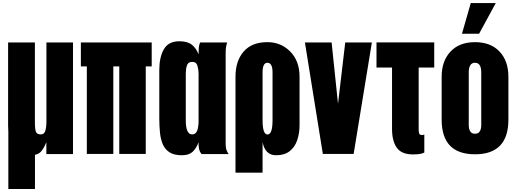

<svg xmlns="http://www.w3.org/2000/svg" viewBox="-20 -1011 3386 1260"><path d="M34.7 229.5V-147Q33.2 -166 33.2 -187V-732.4H209V-207.5Q209 -163.6 215.8 -146.2Q222.7 -128.9 248 -128.9Q270.5 -128.9 277.6 -153.3Q284.7 -177.7 284.7 -216.3V-732.4H459V0H284.2V-78.1Q267.6 -36.1 247.1 -14.2Q233.9 -0.5 209.5 4.9V229.5Z M549.8 -1V-575.2H510.7V-732.4H975.6V-575.2H936.5V-1H762.7V-575.2H723.6V-1Z M1302.7 0Q1294.9 -9.3 1291 -19Q1287.1 -28.8 1285.4 -38.6Q1283.7 -48.3 1283.4 -58.3Q1283.2 -68.4 1283.2 -77.6Q1268.6 -38.1 1244.4 -15.1Q1220.2 7.8 1174.3 7.8Q1123.5 7.8 1093.8 -10.7Q1064 -29.3 1049.3 -62Q1034.7 -94.7 1030 -138.7Q1025.4 -182.6 1025.4 -232.9V-551.3Q1025.4 -635.7 1055.4 -688Q1085.4 -740.2 1157.2 -740.2Q1210.4 -740.2 1239 -717.5Q1267.6 -694.8 1283.2 -654.3Q1283.2 -677.2 1284.4 -695.6Q1285.6 -713.9 1293 -732.4H1470.7Q1467.3 -721.2 1465.1 -711.7Q1462.9 -702.1 1462.2 -693.4Q1461.4 -684.6 1461.2 -675Q1460.9 -665.5 1460.9 -654.3V-77.6Q1460.9 -66.4 1461.2 -57.1Q1461.4 -47.9 1463.1 -38.8Q1464.8 -29.8 1468.8 -20.5Q1472.7 -11.2 1480.5 0ZM1241.2 -128.9Q1264.2 -128.9 1273.7 -152.8Q1283.2 -176.8 1283.2 -219.7V-528.8Q1283.2 -554.7 1275.6 -579.8Q1268.1 -605 1242.2 -605Q1213.9 -605 1206.5 -581.1Q1199.2 -557.1 1199.2 -528.8V-220.7Q1199.2 -128.9 1241.2 -128.9Z M1525.4 -507.3Q1525.4 -610.8 1578.9 -672.6Q1632.3 -734.4 1734.9 -734.4Q1823.7 -734.4 1884.8 -672.6Q1945.8 -610.8 1945.8 -507.3V-190.9Q1945.8 -134.8 1929.9 -89.6Q1914.1 -44.4 1880.1 -18.3Q1846.2 7.8 1791.5 7.8Q1720.2 7.8 1703.1 -78.1V122.1H1525.4ZM1768.6 -535.2Q1768.6 -599.1 1734.9 -599.1Q1703.1 -599.1 1703.1 -535.2V-223.1Q1703.1 -128.4 1735.4 -128.4Q1768.6 -128.4 1768.6 -223.1Z M2098.6 -1 1981 -732.4H2156.2L2198.2 -329.6L2245.6 -732.4H2420.4L2300.8 -1Z M2727.5 -159.7Q2727.5 -144.5 2731 -134.8Q2734.4 -125 2748.5 -125Q2755.9 -125 2764.6 -127.4V-10.3Q2746.1 2.4 2690.4 2.4Q2614.7 2.4 2583.7 -42Q2552.7 -86.4 2552.7 -164.6V-567.9H2450.7V-732.9H2829.6V-567.9H2727.5Z M3097.2 1.5Q2878.4 1.5 2878.4 -225.6V-507.3Q2878.4 -610.8 2936.5 -672.6Q2994.6 -734.4 3097.2 -734.4Q3200.2 -734.4 3258.3 -672.6Q3316.4 -610.8 3316.4 -507.3V-225.6Q3316.4 1.5 3097.2 1.5ZM3097.2 -133.3Q3119.1 -133.3 3128.7 -149.2Q3138.2 -165 3138.2 -189.5V-535.2Q3138.2 -599.1 3097.2 -599.1Q3056.2 -599.1 3056.2 -535.2V-189.5Q3056.2 -165 3065.7 -149.2Q3075.2 -133.3 3097.2 -133.3ZM3124 -789.6H3011.7L3069.3 -990.7H3233.4Z"/></svg>

Font: webenart
Style: Regular
Weight: 400
Designer: Vernon Adams
Foundry: Vernon Adams
Version: Version 2.116; ttfautohint (v1.8.3)